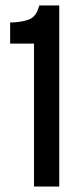

<svg xmlns="http://www.w3.org/2000/svg" viewBox="-20 -680 288 700"><path d="M104 0V-521H17V-598Q53 -598 83 -608Q113 -618 123 -660H196V0Z"/></svg>

Font: Bricolage Grotesque 48pt
Style: Regular
Weight: 400
Designer: Mathieu Triay
Foundry: Atelier Triay
Version: Version 1.000; ttfautohint (v1.8.4.7-5d5b);gftools[0.9.32]